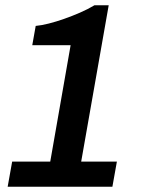

<svg xmlns="http://www.w3.org/2000/svg" viewBox="-20 -706 542 726"><path d="M9 0 26 -95H170L247 -535H102L115 -608Q137 -610 164.5 -617Q192 -624 222 -634.5Q252 -645 282 -658Q312 -671 337 -686H391L287 -95H422L405 0Z"/></svg>

Font: Archivo SemiCondensed SemiBold
Style: Italic
Weight: 600
Width: 4
Italic angle: -10°
Designer: Hector Gatti
Foundry: Omnibus-Type
Version: Version 2.001